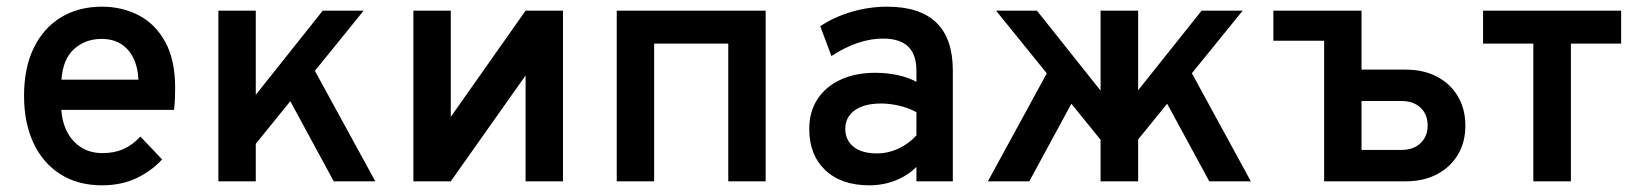

<svg xmlns="http://www.w3.org/2000/svg" viewBox="-20 -543 4901 575"><path d="M285.5 12Q213 12 160.5 -21.5Q108 -55 80 -115.2Q52 -175.5 52 -256Q52 -339.5 81 -399.2Q110 -459 162.5 -491Q215 -523 285.5 -523Q346 -523 395.8 -497Q445.5 -471 475 -417.2Q504.5 -363.5 504.5 -280.5Q504.5 -267.5 504 -249.8Q503.5 -232 501 -214H163.5Q166.5 -175 182.2 -146Q198 -117 224.5 -100.8Q251 -84.5 287 -84.5Q322 -84.5 349 -96.2Q376 -108 400.5 -134L465.5 -65.5Q434 -31 388.8 -9.5Q343.5 12 285.5 12ZM164 -304.5H394.5Q393 -341 379.8 -368.5Q366.5 -396 342.5 -411.2Q318.5 -426.5 284 -426.5Q236 -426.5 202.2 -396.5Q168.5 -366.5 164 -304.5Z M708.5 -66V-212L946.5 -511H1069ZM634 0V-511H746V0ZM979.5 0 826.5 -282 900 -373 1104 0Z M1218 0V-511H1330V-193L1554 -511H1666V0H1554V-317L1330 0Z M1827 0V-511H2273V0H2161V-412.5H1939V0Z M2583.5 12Q2499.5 12 2451.5 -33.5Q2403.5 -79 2403.5 -157Q2403.5 -208 2428 -245.8Q2452.5 -283.5 2497 -304.2Q2541.5 -325 2601 -325Q2636 -325 2667.8 -318.2Q2699.5 -311.5 2724.5 -298V-331Q2724.5 -380 2699.5 -403.8Q2674.5 -427.5 2624 -427.5Q2587 -427.5 2547.5 -414Q2508 -400.5 2470 -375L2436.5 -464.5Q2478.5 -492.5 2531 -507.8Q2583.5 -523 2636.5 -523Q2735 -523 2784.2 -475.2Q2833.5 -427.5 2833.5 -332V0H2724.5V-43Q2697.5 -16.5 2661 -2.2Q2624.5 12 2583.5 12ZM2606.5 -83.5Q2639 -83.5 2669.8 -97.5Q2700.5 -111.5 2724.5 -137.5V-207Q2702 -219.5 2673.8 -226.2Q2645.5 -233 2618.5 -233Q2568.5 -233 2540 -212.8Q2511.5 -192.5 2511.5 -157Q2511.5 -123 2536.5 -103.2Q2561.5 -83.5 2606.5 -83.5Z M3305.5 -88 2963 -511H3085.5L3305.5 -234.5ZM3354.5 -83.5V-230L3578.5 -511H3701.5ZM2938.5 0 3142 -373 3215.5 -282 3062.5 0ZM3276 0V-511H3388.5V0ZM3601.5 0 3448.5 -282 3522.5 -373 3726 0Z M3793.5 -421V-511H4033.5V-421ZM3945.5 0V-511H4057.5V-334.5H4190Q4243 -334.5 4283.2 -313.5Q4323.5 -292.5 4346 -254.5Q4368.5 -216.5 4368.5 -166.5Q4368.5 -117 4346 -79.5Q4323.5 -42 4283.2 -21Q4243 0 4190 0ZM4057.5 -94H4177Q4213 -94 4234.2 -114.2Q4255.5 -134.5 4255.5 -167Q4255.5 -200.5 4234.2 -220.5Q4213 -240.5 4177 -240.5H4057.5Z M4572 0V-412.5H4421.5V-511H4835V-412.5H4684.5V0Z"/></svg>

Font: Overpass SemiBold
Style: Regular
Weight: 600
Designer: Delve Withrington, Dave Bailey, Thomas Jockin
Foundry: Delve Fonts LLC
Version: Version 4.000